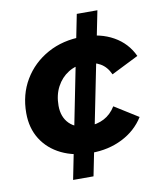

<svg xmlns="http://www.w3.org/2000/svg" viewBox="-86 -727 771 917"><g transform="rotate(-10 299.5 -269.0)"><path d="M303 8Q220 8 158.5 -22Q97 -52 63 -106Q29 -160 29 -233Q29 -323 71 -393.5Q113 -464 187 -505Q261 -546 357 -546Q443 -546 506 -510.5Q569 -475 599 -410L467 -344Q450 -382 419.5 -399.5Q389 -417 347 -417Q301 -417 265 -394.5Q229 -372 208 -332.5Q187 -293 187 -241Q187 -186 219.5 -153.5Q252 -121 312 -121Q353 -121 387 -138.5Q421 -156 444 -193L559 -121Q521 -60 453.5 -26Q386 8 303 8ZM194 120 349 -658H449L293 120Z"/></g></svg>

Font: Montserrat Thin
Style: Bold Italic
Weight: 700
Italic angle: -11.3°
Version: Version 9.000